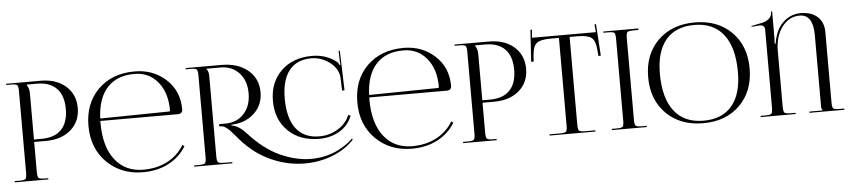

<svg xmlns="http://www.w3.org/2000/svg" viewBox="-46 -1063 6169 1395"><g transform="rotate(-5 3038.5 -365.5)"><path d="M167 -700V-695Q184 -672 184 -633V-298H240Q335 -298 384.5 -349.5Q434 -401 434 -499Q434 -597 384.5 -648.5Q335 -700 240 -700ZM18 0V-9H53Q89 -9 97.5 -17.5Q106 -26 106 -62V-657Q106 -693 97.5 -701.5Q89 -710 53 -710H18V-719H270Q383 -719 452 -658.5Q521 -598 521 -499Q521 -400 452 -340Q383 -280 270 -280H184V-62Q184 -26 193 -17.5Q202 -9 238 -9H263V0Z M676 -390Q676 -384 676 -378Q676 -201 751.5 -105.5Q827 -10 957 -10Q1057 -10 1134 -50.5Q1211 -91 1255 -165L1269 -154Q1222 -77 1140.5 -34.5Q1059 8 954 8Q795 8 691 -94.5Q587 -197 587 -362Q587 -526 688.5 -626.5Q790 -727 956 -727Q1090 -727 1183 -642Q1276 -557 1276 -424V-419Q1276 -407 1267 -398.5Q1258 -390 1245 -390ZM677 -408 1179 -415Q1187 -415 1187 -424Q1187 -552 1122.5 -630.5Q1058 -709 952 -709Q824 -709 753.5 -632Q683 -555 677 -408Z M2492 -96Q2432 -30 2336 8.5Q2240 47 2130 47Q2007 47 1886.5 -6Q1766 -59 1668 -171L1647 -196Q1623 -224 1610 -237.5Q1597 -251 1579.5 -263Q1562 -275 1546 -275H1534V-292H1580Q1664 -292 1715.5 -348.5Q1767 -405 1767 -497Q1767 -589 1715.5 -645Q1664 -701 1580 -701H1476V-700Q1493 -683 1493 -648V-62Q1493 -26 1502 -17.5Q1511 -9 1547 -9H1605V0H1327V-9H1362Q1398 -9 1406.5 -17.5Q1415 -26 1415 -62V-657Q1415 -693 1406.5 -701.5Q1398 -710 1362 -710H1327V-719H1588Q1708 -719 1781 -658Q1854 -597 1854 -497Q1854 -407 1794 -348Q1734 -289 1642 -281L1622 -280V-274Q1673 -269 1730 -206Q1839 -86 1954.5 -34Q2070 18 2179 18Q2236 18 2290 4.5Q2344 -9 2382.5 -30Q2421 -51 2446 -69Q2471 -87 2485 -103ZM2463 -458 2445 -457 2442 -550Q2438 -616 2377.5 -663Q2317 -710 2241 -710Q2136 -710 2080.5 -639.5Q2025 -569 2025 -436Q2025 -291 2083 -215.5Q2141 -140 2252 -140Q2325 -140 2387 -177Q2449 -214 2474 -277L2491 -270Q2463 -198 2397.5 -160Q2332 -122 2250 -122Q2110 -122 2024 -205.5Q1938 -289 1938 -426Q1938 -561 2023.5 -644Q2109 -727 2249 -727Q2357 -727 2432 -663Q2439 -656 2443 -643L2450 -645Q2448 -655 2447 -674L2445 -747H2454Z M2637 -390Q2637 -384 2637 -378Q2637 -201 2712.5 -105.5Q2788 -10 2918 -10Q3018 -10 3095 -50.5Q3172 -91 3216 -165L3230 -154Q3183 -77 3101.5 -34.5Q3020 8 2915 8Q2756 8 2652 -94.5Q2548 -197 2548 -362Q2548 -526 2649.5 -626.5Q2751 -727 2917 -727Q3051 -727 3144 -642Q3237 -557 3237 -424V-419Q3237 -407 3228 -398.5Q3219 -390 3206 -390ZM2638 -408 3140 -415Q3148 -415 3148 -424Q3148 -552 3083.5 -630.5Q3019 -709 2913 -709Q2785 -709 2714.5 -632Q2644 -555 2638 -408Z M3437 -700V-695Q3454 -672 3454 -633V-298H3510Q3605 -298 3654.5 -349.5Q3704 -401 3704 -499Q3704 -597 3654.5 -648.5Q3605 -700 3510 -700ZM3288 0V-9H3323Q3359 -9 3367.5 -17.5Q3376 -26 3376 -62V-657Q3376 -693 3367.5 -701.5Q3359 -710 3323 -710H3288V-719H3540Q3653 -719 3722 -658.5Q3791 -598 3791 -499Q3791 -400 3722 -340Q3653 -280 3540 -280H3454V-62Q3454 -26 3463 -17.5Q3472 -9 3508 -9H3533V0Z M3919 0V-9H3995Q4031 -9 4039.5 -17.5Q4048 -26 4048 -62V-701H3988Q3913 -701 3885 -678.5Q3857 -656 3853 -586L3850 -545L3832 -546L3847 -778L3858 -777L3853 -719H4319L4314 -776L4325 -777L4340 -546L4322 -545L4319 -586Q4314 -656 4286 -678.5Q4258 -701 4184 -701H4126V-62Q4126 -26 4134.5 -17.5Q4143 -9 4179 -9H4253V0Z M4373 0V-9H4408Q4444 -9 4452.5 -17Q4461 -25 4461 -61V-658Q4461 -694 4452.5 -702Q4444 -710 4408 -710H4373V-719H4628V-708H4593Q4557 -708 4548 -700Q4539 -692 4539 -656V-61Q4539 -25 4548 -17Q4557 -9 4593 -9H4628V0Z M5040 8Q4873 8 4771 -93Q4669 -194 4669 -360Q4669 -525 4771 -626Q4873 -727 5040 -727Q5206 -727 5307.5 -626Q5409 -525 5409 -360Q5409 -194 5307.5 -93Q5206 8 5040 8ZM5043 -10Q5179 -10 5250.5 -95Q5322 -180 5322 -341Q5322 -520 5248.5 -614.5Q5175 -709 5036 -709Q4899 -709 4827.5 -624Q4756 -539 4756 -378Q4756 -199 4829.5 -104.5Q4903 -10 5043 -10Z M5458 0V-9H5493Q5529 -9 5537.5 -17.5Q5546 -26 5546 -62V-632Q5546 -646 5537 -655Q5528 -664 5513 -664Q5511 -664 5509 -664L5450 -659L5449 -665L5526 -681Q5558 -687 5579 -706Q5600 -725 5600 -754V-758H5608V-627Q5608 -540 5606 -522H5613Q5616 -549 5629 -587Q5651 -651 5700.5 -689Q5750 -727 5812 -727Q5892 -727 5936 -686Q5980 -645 5980 -576V-62Q5980 -26 5988.5 -17.5Q5997 -9 6033 -9H6069V0H5814V-9H5911V-11Q5902 -20 5902 -37V-559Q5902 -710 5804 -710Q5726 -710 5675 -642Q5624 -574 5624 -466V-62Q5624 -26 5633 -17.5Q5642 -9 5678 -9H5713V0Z"/></g></svg>

Font: FoglihtenNo06
Style: Regular
Weight: 500
Designer: gluk (gluksza@wp.pl)
Foundry: gluk (gluksza@wp.pl)
Version: Version 0.76